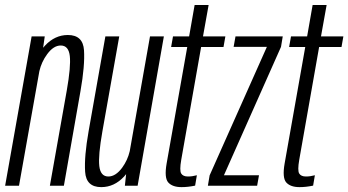

<svg xmlns="http://www.w3.org/2000/svg" viewBox="-48 -743 1393 768"><path d="M-27.5 0 78.5 -597.5H131L124.5 -552Q128.5 -556.5 132 -560.5Q171.5 -603 223.5 -603Q284 -603 288 -542Q292 -481 274 -379L207.5 0H151.5L219 -380.5Q236 -477 231.2 -519Q226.5 -561 195 -561Q166 -561 140.5 -526Q118 -495.5 109.5 -458.5L28 0Z M451.5 0 456.5 -46.5Q452.5 -41.5 448.5 -37Q409 5.5 357 5.5Q296.5 5.5 292.5 -55.8Q288.5 -117 306.5 -218.5L373.5 -597.5H429L361.5 -217Q344.5 -120.5 349.2 -78.8Q354 -37 385.5 -37Q414.5 -37 440.5 -72Q462.5 -102 471 -138.5L552 -597.5H607.5L502.5 0Z M678 5.5Q642 5.5 625.2 -13Q608.5 -31.5 618.5 -89L701 -555H636.5L644 -597.5H708.5L730.5 -723H786.5L764 -597.5H853.5L846 -555H756.5L677 -104Q669.5 -61 676.8 -49Q684 -37 704 -37Q721 -37 739.5 -42L732.5 -0.5Q704 5.5 678 5.5Z M783.5 0 790.5 -41.5 1019.5 -555.5H886.5L894 -597.5H1083L1076 -555.5L848 -42.5L847.5 -42H988L980.5 0Z M1150 5.5Q1114 5.5 1097.2 -13Q1080.5 -31.5 1090.5 -89L1173 -555H1108.5L1116 -597.5H1180.5L1202.5 -723H1258.5L1236 -597.5H1325.5L1318 -555H1228.5L1149 -104Q1141.5 -61 1148.8 -49Q1156 -37 1176 -37Q1193 -37 1211.5 -42L1204.5 -0.5Q1176 5.5 1150 5.5Z"/></svg>

Font: Anybody Condensed Light
Style: Italic
Weight: 300
Width: 3
Italic angle: -10°
Designer: Tyler Finck
Foundry: Etcetera Type Company
Version: Version 1.010; ttfautohint (v1.8.3) -l 8 -r 50 -G 200 -x 14 